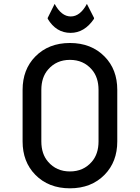

<svg xmlns="http://www.w3.org/2000/svg" viewBox="-20 -971 728 1000"><path d="M228.5 -873V-877.9L264.6 -950.7Q299.8 -885.3 348.6 -885.3Q397.5 -885.3 432.6 -950.7L469.7 -877.9V-873Q419.9 -799.8 347.7 -799.8Q272.5 -799.8 228.5 -873ZM195.3 -234.4Q195.3 -168.9 230.5 -128.4Q273.9 -78.1 344.2 -78.1Q414.6 -78.1 458 -128.4Q493.2 -168.9 493.2 -234.4V-502.9Q493.2 -568.4 458 -608.9Q414.6 -659.2 344.2 -659.2Q273.9 -659.2 230.5 -608.9Q195.3 -568.4 195.3 -502.9ZM97.7 -234.4V-502.9Q97.7 -608.9 163.6 -676.3Q232.9 -747.1 344.2 -747.1Q455.6 -747.1 524.9 -676.3Q590.8 -609.4 590.8 -502.9V-234.4Q590.8 -128.4 524.9 -61Q455.6 9.8 344.2 9.8Q232.9 9.8 163.6 -61Q97.7 -128.4 97.7 -234.4Z"/></svg>

Font: Nova Round
Style: Book
Weight: 400
Version: Version 2.000